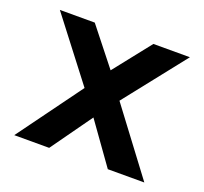

<svg xmlns="http://www.w3.org/2000/svg" viewBox="-90 -574 719 677"><g transform="rotate(20 269.5 -235.0)"><path d="M514 -470H377L267 -331L157 -470H26L202 -241L26 0H157L267 -154L377 0H514L333 -241Z"/></g></svg>

Font: Hussar Tani
Style: Bold
Weight: 700
Foundry: Cannot Into Space Fonts
Version: Version 0.92